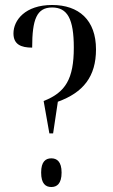

<svg xmlns="http://www.w3.org/2000/svg" viewBox="-20 -744 452 770"><path d="M155 -339 178 -209H193L212 -336C314 -373 365 -437 365 -546C365 -664 296 -724 189 -724C81 -724 34 -663 34 -610C34 -566 64 -553 109 -553C109 -666 127 -714 189 -714C250 -714 276 -669 276 -553C276 -428 243 -373 155 -339ZM186 6C208 6 227 -7 227 -52C227 -96 208 -109 186 -109C163 -109 145 -96 145 -52C145 -7 163 6 186 6Z"/></svg>

Font: Noto Serif Display ExtraCondensed
Style: Regular
Weight: 400
Width: 2
Designer: Monotype Design Team
Foundry: Monotype Imaging Inc.
Version: Version 2.009